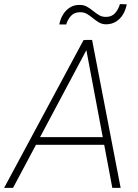

<svg xmlns="http://www.w3.org/2000/svg" viewBox="-56 -903 665 923"><path d="M368.7 -679.7 6.8 0H-36.1L345.7 -710.4H378.9ZM483.9 0 355.5 -681.6 356 -710.9H386.7L523.9 0ZM463.9 -243.7 458.5 -207H104.5L109.9 -243.7ZM520.5 -883.3 553.2 -882.3Q548.8 -856.9 536.1 -835Q523.4 -813 502.9 -799.8Q482.4 -786.6 454.6 -786.1Q434.6 -786.1 419.4 -795.2Q404.3 -804.2 390.6 -815.7Q377 -827.1 362.3 -835.9Q347.7 -844.7 328.6 -844.2Q301.3 -844.2 285.4 -826.9Q269.5 -809.6 262.2 -785.2L229 -785.6Q233.9 -811 246.6 -832.3Q259.3 -853.5 279.8 -866.7Q300.3 -879.9 327.6 -879.4Q347.2 -879.4 362.5 -870.6Q377.9 -861.8 391.8 -850.3Q405.8 -838.9 420.4 -830.1Q435.1 -821.3 454.1 -821.8Q481.4 -821.8 497.6 -840.3Q513.7 -858.9 520.5 -883.3Z"/></svg>

Font: Roboto ExtraLight
Style: Italic
Weight: 250
Designer: Christian Robertson
Foundry: Google
Version: Version 3.009; 2024